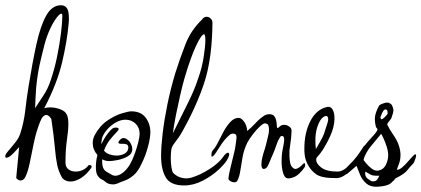

<svg xmlns="http://www.w3.org/2000/svg" viewBox="-26 -693 1609 733"><path d="M323 -53Q305 -27 283.5 -13.5Q262 0 243 0Q224 0 212 -13Q198 -37 192.5 -62.5Q187 -88 183.5 -129Q180 -170 170 -239Q170 -239 164 -246.5Q158 -254 150 -254Q145 -254 139 -248.5Q133 -243 127 -228Q112 -190 103.5 -149Q95 -108 88 -73Q81 -38 71 -18Q64 -4 53 -4Q44 -4 36 -13Q36 -13 37.5 -31.5Q39 -50 42 -77.5Q45 -105 47 -131Q45 -130 36 -119.5Q27 -109 16 -99.5Q5 -90 -4 -91Q-10 -98 2 -112.5Q14 -127 29.5 -145.5Q45 -164 51 -182Q65 -224 70.5 -272Q76 -320 83 -363Q98 -456 113.5 -526Q129 -596 151 -634.5Q173 -673 207 -673Q221 -673 229 -662.5Q237 -652 237 -624Q237 -620 237 -614Q237 -608 236 -602Q230 -535 211 -454.5Q192 -374 143 -280Q154 -283 165 -283Q185 -283 202 -276.5Q219 -270 225 -262Q231 -254 233 -244Q235 -234 235 -221Q235 -196 229.5 -159Q224 -122 224 -72Q224 -55 235.5 -46.5Q247 -38 263 -38Q277 -38 290 -44Q303 -50 311 -61Q312 -63 317 -63Q320 -63 322.5 -60.5Q325 -58 323 -53ZM212 -632Q212 -641 208 -641Q202 -641 189.5 -624.5Q177 -608 165 -582Q153 -556 145 -527Q133 -481 125 -444.5Q117 -408 112 -358Q111 -343 110 -324.5Q109 -306 108.5 -293Q108 -280 108 -280Q123 -304 140 -329Q157 -354 168 -388Q183 -432 192.5 -479.5Q202 -527 207 -568Q212 -609 212 -632Z M548 -188Q548 -167 539 -133Q530 -99 515 -69Q501 -38 483.5 -23.5Q466 -9 450 -3.5Q434 2 424 7Q420 8 415.5 9.5Q411 11 406 11Q386 11 375 0Q371 -4 362.5 -8Q354 -12 347 -22Q340 -32 340 -55Q340 -79 346 -101Q328 -122 328 -147Q328 -162 335 -176Q354 -212 383 -232Q412 -252 438.5 -260Q465 -268 475 -268Q512 -268 530 -244Q548 -220 548 -188ZM507 -183Q507 -206 491.5 -221Q476 -236 453 -236Q434 -236 414.5 -224.5Q395 -213 381 -196Q367 -179 363 -163Q362 -157 361.5 -152Q361 -147 361 -142Q372 -166 384.5 -182Q397 -198 403 -202Q408 -206 416 -206Q427 -206 427 -200Q427 -196 416.5 -185.5Q406 -175 393 -158.5Q380 -142 371 -118Q379 -108 392.5 -103.5Q406 -99 419 -99Q433 -99 445.5 -104.5Q458 -110 462 -120Q463 -123 463.5 -125.5Q464 -128 464 -130Q464 -140 455.5 -142.5Q447 -145 439 -144H437Q426 -144 426 -149Q426 -152 428.5 -155Q431 -158 433 -160Q439 -166 446 -166Q456 -166 468 -153Q479 -138 479 -124Q479 -106 461.5 -96Q444 -86 423 -82Q402 -78 391 -78Q375 -78 365 -85Q364 -83 364 -76Q364 -48 379 -38.5Q394 -29 404 -24Q410 -22 414 -22Q428 -22 443.5 -34Q459 -46 471 -67Q480 -83 488 -105Q496 -127 501.5 -148.5Q507 -170 507 -183Z M845 -90Q837 -72 810.5 -47Q784 -22 748.5 -3.5Q713 15 677 15Q625 15 607 -15.5Q589 -46 589 -98Q589 -133 595 -184Q601 -235 613 -294Q625 -353 643 -413Q661 -470 682 -524Q703 -578 745 -618Q752 -629 763 -629Q772 -629 779 -621.5Q786 -614 785 -604Q785 -604 784.5 -579Q784 -554 781 -518.5Q778 -483 772 -451Q763 -397 739.5 -337Q716 -277 690 -228Q669 -187 656.5 -169Q644 -151 637.5 -143Q631 -135 628 -122Q627 -115 626.5 -106.5Q626 -98 626 -89Q626 -71 628.5 -54.5Q631 -38 635 -33Q646 -22 659 -17Q672 -12 685 -12Q696 -12 705 -15Q739 -25 774.5 -48Q810 -71 825 -93Q832 -103 836.5 -106.5Q841 -110 844 -110Q849 -110 849 -103Q849 -101 848 -97.5Q847 -94 845 -90ZM754 -562Q744 -564 722.5 -518Q701 -472 678 -393Q671 -369 662.5 -332Q654 -295 646 -255.5Q638 -216 634 -184Q666 -249 692 -301Q718 -353 732 -398Q745 -434 751.5 -475Q758 -516 758 -540Q758 -559 754 -562Z M1135 -52Q1132 -46 1116.5 -30.5Q1101 -15 1078 -12Q1062 -10 1055.5 -30.5Q1049 -51 1049 -78Q1049 -89 1050 -100.5Q1051 -112 1053 -122Q1055 -133 1057 -143Q1059 -153 1059 -160Q1059 -177 1046 -173Q1037 -162 1029.5 -140Q1022 -118 1017 -107Q1006 -82 999 -65Q992 -48 981 -48Q972 -48 972 -65Q972 -79 976 -94Q980 -109 980 -109Q985 -123 989.5 -140.5Q994 -158 997 -171.5Q1000 -185 1000 -185Q1000 -187 1000.5 -191Q1001 -195 1001 -199Q1001 -207 998.5 -214Q996 -221 986 -222Q980 -223 966.5 -210.5Q953 -198 939.5 -180.5Q926 -163 918 -148Q905 -121 900 -93Q895 -65 891.5 -41.5Q888 -18 880 -3Q877 3 868 3Q861 3 853.5 -1.5Q846 -6 846 -12Q848 -30 854.5 -55Q861 -80 869 -115Q872 -127 874 -143Q876 -159 877 -167V-169Q877 -183 864 -183Q859 -183 853 -180Q834 -164 821 -145Q808 -126 799.5 -112Q791 -98 784 -95Q781 -94 781 -101Q781 -105 782 -110Q783 -115 787 -120Q796 -129 806 -149Q816 -169 827.5 -190.5Q839 -212 853.5 -227.5Q868 -243 885 -243Q895 -243 905.5 -229Q916 -215 918 -193Q935 -207 950 -223.5Q965 -240 985 -253Q993 -257 1002 -257Q1017 -257 1022 -248Q1029 -239 1030 -222Q1031 -205 1033 -204Q1035 -203 1042.5 -210.5Q1050 -218 1064 -216Q1069 -216 1078 -210Q1087 -204 1087 -195Q1087 -182 1085 -163.5Q1083 -145 1080 -125Q1079 -121 1079 -114.5Q1079 -108 1079 -100Q1079 -87 1081.5 -72.5Q1084 -58 1094 -51Q1097 -48 1102 -48Q1113 -48 1131 -67Q1134 -70 1136 -70Q1139 -70 1139 -64Q1139 -56 1135 -52Z M1374 -122Q1361 -100 1341 -74.5Q1321 -49 1299.5 -31Q1278 -13 1259 -13Q1228 -13 1210.5 -16.5Q1193 -20 1182 -27Q1163 -40 1151 -61Q1139 -82 1137 -104Q1136 -110 1136 -116Q1136 -122 1136 -127Q1136 -186 1159 -231Q1182 -276 1224 -285Q1237 -287 1244 -274.5Q1251 -262 1251 -241Q1251 -209 1234 -172Q1227 -157 1219.5 -143.5Q1212 -130 1207 -122Q1194 -103 1187.5 -96.5Q1181 -90 1181 -84Q1181 -68 1201 -53Q1221 -38 1263 -38Q1279 -38 1296 -52Q1313 -66 1329.5 -87Q1346 -108 1359 -129Q1365 -139 1370 -139Q1376 -139 1376 -130Q1376 -126 1374 -122ZM1224 -248Q1220 -254 1207.5 -245.5Q1195 -237 1185 -207Q1178 -185 1178 -156Q1178 -148 1178.5 -140Q1179 -132 1180 -124Q1197 -153 1204.5 -167.5Q1212 -182 1216 -198Q1218 -206 1222.5 -218Q1227 -230 1227 -239Q1227 -245 1224 -248Z M1551 -68Q1538 -55 1528 -42Q1518 -29 1484 -12Q1480 -6 1466.5 6Q1453 18 1414 20Q1388 21 1372.5 7.5Q1357 -6 1349 -25Q1341 -44 1335 -60Q1334 -59 1326 -52Q1318 -45 1309.5 -38Q1301 -31 1299 -29Q1298 -28 1295 -28Q1290 -28 1286.5 -33.5Q1283 -39 1287 -43Q1306 -62 1316 -72.5Q1326 -83 1334 -93Q1342 -103 1353 -118Q1370 -144 1389.5 -164.5Q1409 -185 1414 -195Q1415 -196 1415 -199Q1415 -202 1412.5 -204Q1410 -206 1409 -209Q1405 -225 1405 -239Q1405 -261 1422 -291Q1429 -296 1441 -299.5Q1453 -303 1460 -300Q1468 -296 1470.5 -291Q1473 -286 1475 -278Q1475 -277 1475.5 -276Q1476 -275 1476 -273Q1476 -267 1474 -260Q1472 -253 1469 -245Q1469 -241 1459.5 -230Q1450 -219 1453 -216Q1459 -203 1473 -182Q1490 -158 1496.5 -138Q1503 -118 1503 -102Q1503 -83 1497.5 -69Q1492 -55 1489 -45Q1498 -44 1510 -54.5Q1522 -65 1533.5 -78.5Q1545 -92 1551 -98Q1557 -104 1560 -104Q1565 -104 1560.5 -89Q1556 -74 1551 -68ZM1454 -260Q1454 -264 1453 -269Q1452 -274 1447 -275H1446Q1441 -275 1438 -270.5Q1435 -266 1433 -262Q1430 -254 1427.5 -248.5Q1425 -243 1429 -238Q1433 -236 1443.5 -246.5Q1454 -257 1454 -260ZM1456 -100Q1456 -115 1450.5 -132.5Q1445 -150 1438.5 -164Q1432 -178 1429 -182Q1429 -182 1417 -167.5Q1405 -153 1391 -136Q1382 -126 1373 -110Q1364 -94 1362 -82Q1362 -82 1371 -70.5Q1380 -59 1393.5 -49Q1407 -39 1420 -42Q1440 -47 1448 -65.5Q1456 -84 1456 -100ZM1422 -22H1413Q1409 -22 1404 -22.5Q1399 -23 1394 -24Q1389 -26 1379 -32Q1369 -38 1369 -38Q1369 -38 1368.5 -36Q1368 -34 1368 -31Q1368 -27 1369.5 -22Q1371 -17 1376 -12Q1384 -6 1390 -2.5Q1396 1 1406 -2Q1413 -4 1417.5 -13Q1422 -22 1422 -22Z"/></svg>

Font: Ingrid Darling
Style: Regular
Weight: 400
Designer: Robert E. Leuschke
Foundry: Robert E. Leuschke
Version: Version 1.010; ttfautohint (v1.8.3)